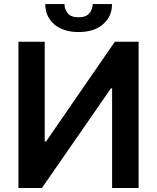

<svg xmlns="http://www.w3.org/2000/svg" viewBox="-20 -935 781 955"><path d="M669.4 0H537.6V-495.4H531.6L188.6 0H71.7V-727.3H202.4V-231.5H209.2L551.1 -727.3H669.4ZM370.7 -775.6Q294.7 -775.6 250 -813.9Q205.3 -852.3 205.3 -913.7V-914.8H300.8Q300.8 -889.2 316.8 -869.1Q332.7 -849.1 370.7 -849.1Q408.4 -849.1 424.5 -869Q440.7 -888.8 441.1 -914.8H537.3Q537.3 -852.6 492.4 -814.1Q447.4 -775.6 370.7 -775.6Z"/></svg>

Font: Linik Sans SemiBold
Style: Regular
Weight: 600
Designer: Rasmus Andersson (font), Cristiano Sobral (main changes)
Foundry: rsms
Version: Version 3.018;June 1, 2022;FontCreator 14.0.0.2814 64-bit; t